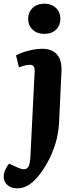

<svg xmlns="http://www.w3.org/2000/svg" viewBox="-67 -794 421 1043"><path d="M254 -129Q251 -71 235 -17Q219 37 193 84.5Q167 132 136 169Q123 184 106.5 198Q90 212 70 220.5Q50 229 27 229Q-7 229 -27 211Q-47 193 -47 167Q-47 149 -39 130Q-31 111 -18 95L33 118Q51 126 64 125.5Q77 125 85 115Q93 105 95 86Q98 69 98.5 53.5Q99 38 100 20.5Q101 3 102 -20L121 -401Q123 -423 116.5 -432.5Q110 -442 96 -442Q84 -442 69.5 -438.5Q55 -435 36 -428L20 -493Q33 -501 55.5 -509Q78 -517 106 -523Q134 -529 163 -529Q199 -529 223 -514.5Q247 -500 258 -473Q269 -446 267 -407ZM86 -692Q86 -727 110 -750.5Q134 -774 174 -774Q200 -774 219.5 -763.5Q239 -753 250 -734.5Q261 -716 261 -692Q261 -656 237.5 -633Q214 -610 174 -610Q134 -610 110 -633Q86 -656 86 -692Z"/></svg>

Font: Literata 18pt
Style: Bold Italic
Weight: 700
Italic angle: -2°
Designer: Latin by Veronika Burian and Jose Scaglione. Greek by Irene Vlachou. Cyrillic by Vera Evstafieva
Foundry: TypeTogether
Version: Version 3.103;gftools[0.9.29]